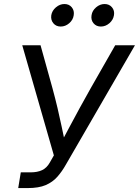

<svg xmlns="http://www.w3.org/2000/svg" viewBox="-20 -958 707 978"><path d="M72.8 0 85.9 -80.1H136.2Q170.4 -80.1 194.3 -91.3Q218.3 -102.5 233.9 -130.4L254.4 -166.5L93.3 -727.5H186.5L247.1 -509.3Q261.7 -455.6 272.9 -408.2Q284.2 -360.8 293.5 -315.7Q302.7 -270.5 313 -223.1H287.1Q312.5 -270.5 336.4 -315.7Q360.4 -360.8 386.2 -408.2Q412.1 -455.6 442.4 -509.3L566.9 -727.5H667.5L315.4 -119.1Q295.9 -84.5 272 -57.4Q248 -30.3 212.6 -15.1Q177.2 0 121.1 0ZM493.7 -822.8Q470.2 -822.8 456.3 -839.6Q442.4 -856.4 446.3 -880.4Q449.7 -903.8 469.5 -920.7Q489.3 -937.5 512.7 -937.5Q536.6 -937.5 550.5 -920.7Q564.5 -903.8 560.5 -880.4Q556.6 -856.4 537.1 -839.6Q517.6 -822.8 493.7 -822.8ZM289.1 -822.8Q265.6 -822.8 251.7 -839.6Q237.8 -856.4 241.2 -880.4Q245.1 -903.8 264.9 -920.7Q284.7 -937.5 308.1 -937.5Q332 -937.5 345.7 -920.7Q359.4 -903.8 355.5 -880.4Q352.1 -856.4 332.5 -839.6Q313 -822.8 289.1 -822.8Z"/></svg>

Font: Inter 24pt
Style: Italic
Weight: 400
Italic angle: -9.3988°
Designer: Rasmus Andersson
Foundry: rsms
Version: Version 4.001;git-66647c0bb